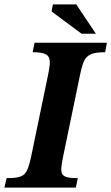

<svg xmlns="http://www.w3.org/2000/svg" viewBox="-40 -851 505 871"><path d="M304 0 313 -43C230 -43 230 -59 247 -144L323 -511C340 -589 349 -614 437 -614L445 -657H117L108 -614C193 -614 194 -590 178 -511L102 -144C83 -58 75 -43 -10 -43L-20 0ZM395 -698 306 -831H200L194 -799L330 -698Z"/></svg>

Font: STIX Two Text
Style: Bold Italic
Weight: 700
Italic angle: -12°
Designer: Ross Mills, John Hudson & Paul Hanslow, Tiro Typeworks Ltd; with prior portions MicroPress Inc. and Coen Hoffman, Elsevi
Foundry: Tiro Typeworks Ltd
Version: Version 2.13 b171